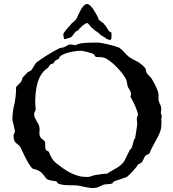

<svg xmlns="http://www.w3.org/2000/svg" viewBox="-20 -925 868 961"><path d="M47.9 -245.1Q47.9 -251.5 51.3 -257.6Q54.7 -263.7 54.7 -271L42 -325.2Q42 -339.4 43.7 -356.9Q45.4 -374.5 47.9 -387.7Q51.8 -399.9 54.2 -413.8Q56.6 -427.7 58.1 -441.7Q59.6 -455.6 60.1 -468Q60.5 -480.5 60.5 -489.3Q65.9 -496.1 71.3 -501Q76.7 -505.9 81.1 -510.5Q85.4 -515.1 88.4 -521.2Q91.3 -527.3 92.8 -536.6L119.6 -564.5L132.3 -570.3Q135.3 -571.8 139.2 -577.1Q143.1 -582.5 147.2 -589.6Q151.4 -596.7 155.5 -603.3Q159.7 -609.9 163.6 -613.3Q191.4 -633.3 218.5 -650.4Q245.6 -667.5 277.8 -683.6Q280.3 -684.1 282.7 -685.1Q285.2 -685.5 287.4 -686Q289.6 -686.5 291 -686.5Q298.8 -687.5 303.7 -690.2Q308.6 -692.9 313 -695.6Q317.4 -698.2 322.5 -700.4Q327.6 -702.6 335 -702.6L358.9 -698.7L366.2 -702.6L384.3 -708Q406.2 -710.9 427 -711.4Q447.8 -711.9 469.2 -711.9Q476.1 -711.9 491.9 -709Q507.8 -706.1 525.1 -701.9Q542.5 -697.8 557.1 -693.4Q571.8 -689 576.7 -686.5Q590.8 -676.8 602.3 -663.1Q613.8 -649.4 626.5 -639.6Q634.3 -633.8 641.8 -629.9Q649.4 -626 656.7 -622.3Q664.1 -618.7 671.4 -614.5Q678.7 -610.4 685.5 -604Q688 -603 691.4 -600.1Q694.8 -597.2 698.2 -593.5Q701.7 -589.8 704.3 -586.7Q707 -583.5 708.5 -582L711.9 -566.9Q712.9 -561 717 -555.9Q721.2 -550.8 726.3 -545.7Q731.4 -540.5 736.1 -535.6Q740.7 -530.8 742.2 -525.4Q746.1 -519.5 751 -510.5Q755.9 -501.5 760.7 -491.2Q765.6 -481 769 -470.9Q772.5 -460.9 773.4 -453.6V-424.8Q775.4 -416.5 777.1 -411.6Q778.8 -406.7 782.2 -401.4Q784.2 -396 785.6 -390.9Q787.1 -385.7 787.1 -377.4Q787.1 -376.5 786.6 -374Q786.1 -371.6 785.9 -368.7Q785.6 -365.7 785.2 -363Q784.7 -360.4 784.7 -358.9L789.6 -346.2L787.1 -325.2Q788.1 -322.8 788.1 -319.3Q788.1 -315.9 788.1 -311.5Q788.1 -295.9 786.1 -283.9Q784.2 -272 782.2 -268.6Q776.9 -252.9 770 -239.7Q763.2 -226.6 755.9 -213.6Q748.5 -200.7 741.5 -187Q734.4 -173.3 728 -157.2Q725.1 -154.3 722.2 -152.8Q719.2 -151.4 716.3 -150.4Q713.4 -149.4 710.4 -147.5Q707.5 -145.5 705.1 -142.1Q703.6 -139.6 701.9 -135.7Q700.2 -131.8 698 -127.2Q695.8 -122.6 693.4 -118.2Q690.9 -113.8 688 -110.8L678.2 -105Q674.3 -105 670.7 -101.3Q667 -97.7 667 -94.7Q663.6 -90.3 657.2 -82.8Q650.9 -75.2 643.6 -67.1Q636.2 -59.1 629.4 -52.2Q622.6 -45.4 618.2 -42Q614.7 -40 612.3 -38.6Q609.9 -37.6 607.7 -36.6Q605.5 -35.6 604.5 -35.6L550.3 -17.1Q546.9 -13.2 545.4 -11Q543.9 -8.8 542.5 -7.8Q541 -6.8 539.1 -6.1Q537.1 -5.4 532.7 -4.4L500.5 -1.5L465.8 13.7Q461.4 14.6 457 15.1Q453.1 15.6 449 15.9Q444.8 16.1 440.9 16.1Q435.5 16.1 428 14.9Q420.4 13.7 412.1 12.2Q403.8 10.7 395.8 9Q387.7 7.3 381.3 5.9Q371.6 3.4 360.8 2.9Q350.1 2.4 339.4 2.4Q320.8 2.4 303.7 1.2Q286.6 0 270 -6.8L262.7 -17.1Q257.3 -18.6 250 -19.3Q242.7 -20 235.1 -21.5Q227.5 -22.9 220.9 -25.4Q214.4 -27.8 210.9 -32.7Q203.6 -41.5 199.2 -47.6Q194.8 -53.7 190.4 -58.3Q186 -63 179.4 -67.1Q172.9 -71.3 161.1 -76.2L146 -79.6Q141.1 -82 135.3 -89.4Q129.4 -96.7 123.5 -106.4Q117.7 -116.2 111.6 -127.4Q105.5 -138.7 100.6 -149.2Q95.7 -159.7 91.8 -168Q87.9 -176.3 85.9 -180.7Q81.5 -192.4 75 -197.5Q68.4 -202.6 62.5 -207.3Q56.6 -211.9 52.2 -219.7Q47.9 -227.5 47.9 -245.1ZM150.9 -354Q150.9 -344.2 154.5 -335.9Q158.2 -327.6 163.1 -319.8Q168 -312 172.1 -304.2Q176.3 -296.4 177.2 -287.1Q178.2 -285.6 178.2 -281.2L177.2 -257.8Q177.2 -253.4 178.2 -248Q179.2 -242.7 183.1 -237.3Q186 -231.9 189.5 -229.7Q192.9 -227.5 196 -225.3Q199.2 -223.1 201.9 -220.2Q204.6 -217.3 206.1 -210.9L206.5 -206.1Q206.5 -202.6 206.3 -199.7Q206.1 -196.8 206.1 -190.9Q206.1 -182.6 208.5 -177.2Q210.4 -171.9 215.8 -170.4Q221.2 -168.9 224.6 -164.6Q231.9 -145.5 239.3 -133.1Q246.6 -120.6 259.3 -109.9Q276.4 -96.2 294.2 -83.5Q312 -70.8 331.1 -60.8Q350.1 -50.8 371.1 -44.9Q392.1 -39.1 415.5 -39.1Q421.9 -39.1 426.3 -40Q430.7 -41 434.8 -42.5Q439 -43.9 443.4 -45.4Q447.8 -46.9 454.1 -48.3Q467.8 -50.3 485.1 -53Q502.4 -55.7 516.6 -55.7Q526.9 -63.5 539.6 -70.3Q552.2 -77.1 564.7 -84.7Q577.1 -92.3 587.6 -101.6Q598.1 -110.8 604.5 -123.5L629.9 -174.8Q636.7 -179.7 639.9 -187.5Q643.1 -195.3 645 -203.6Q647 -211.9 649.2 -220.2Q651.4 -228.5 656.7 -234.9L667 -302.2Q667 -310.1 665.8 -316.9Q664.6 -323.7 664.6 -333.5L670.4 -349.6Q670.4 -357.4 666.7 -368.4Q663.1 -379.4 658 -390.9Q652.8 -402.3 647.5 -413.3Q642.1 -424.3 638.2 -431.6L633.3 -439.9L635.7 -453.6Q635.7 -460.9 633.3 -466.6Q630.9 -472.2 627.9 -476.8Q625 -481.4 622.1 -486.1Q619.1 -490.7 618.2 -496.6L613.8 -520.5Q609.4 -534.2 595.7 -552.5Q582 -570.8 564.9 -588.4Q547.9 -606 530.3 -619.4Q512.7 -632.8 500.5 -636.2Q493.2 -638.7 480.5 -639.2Q467.8 -639.6 460 -639.6L447.3 -655.3Q443.8 -656.7 435.3 -659.4Q426.8 -662.1 417.2 -664.8Q407.7 -667.5 398.4 -669.2Q389.2 -670.9 384.3 -670.9Q374.5 -670.9 359.1 -668.9Q343.8 -667 327.6 -663.1Q311.5 -659.2 297.9 -653.3Q284.2 -647.5 277.8 -639.6L275.4 -631.8Q271.5 -628.9 267.3 -627.2Q263.2 -625.5 259.5 -623.3Q255.9 -621.1 253.2 -617.9Q250.5 -614.7 249 -608.4Q237.8 -605.5 233.6 -603Q229.5 -600.6 227.8 -597.7Q226.1 -594.7 224.1 -591.1Q222.2 -587.4 215.3 -582Q196.3 -569.3 184.6 -549.3Q172.9 -529.3 166.7 -505.9Q160.6 -482.4 158.4 -457.8Q156.2 -433.1 156.2 -412.1L158.7 -377.4Q158.7 -373 154.8 -366.9Q150.9 -360.8 150.9 -354ZM503.4 -800.8Q508.8 -796.4 512 -790.8Q515.1 -785.2 518.3 -779.8Q521.5 -774.4 525.9 -769.5Q530.3 -764.6 538.1 -761.7V-740.2Q538.1 -736.3 537.4 -732.9Q536.6 -729.5 531.7 -723.6L518.6 -728.5Q514.2 -729.5 512.9 -730.5Q511.7 -731.4 510.7 -732.4Q509.8 -733.4 507.6 -735.4Q505.4 -737.3 499.5 -740.7Q493.7 -743.7 490.5 -745.4Q487.3 -747.1 485.1 -749Q482.9 -751 480.7 -753.2Q478.5 -755.4 474.1 -759.3L469.2 -763.2Q467.8 -764.2 464.4 -766.4Q460.9 -768.6 457 -771.5Q453.1 -774.4 450 -777.1Q446.8 -779.8 446.3 -781.2Q441.4 -783.2 437.3 -788.1Q433.1 -793 429.4 -797.6Q425.8 -802.2 422.4 -805.9Q418.9 -809.6 416 -809.6Q412.1 -809.6 404.8 -804.9Q397.5 -800.3 390.4 -794.2Q383.3 -788.1 378.2 -782.2Q373 -776.4 373 -774.4Q361.3 -769.5 356.4 -764.2Q351.6 -758.8 348.1 -753.4Q344.7 -748 340.6 -743.2Q336.4 -738.3 326.2 -734.9Q322.8 -734.9 314.7 -731.9Q306.6 -729 302.2 -729Q300.8 -729.5 299.8 -733.4Q298.8 -737.3 298.1 -742.2Q297.4 -747.1 297.1 -751Q296.9 -754.9 296.9 -755.4Q296.9 -756.8 301.8 -763.7Q306.6 -770.5 313 -778.3Q319.3 -786.1 325.4 -792.7Q331.5 -799.3 333.5 -800.8Q333.5 -803.2 338.1 -807.1Q342.8 -811 348.4 -815.9Q354 -820.8 359.1 -826.2Q364.3 -831.5 365.2 -836.9Q369.1 -844.2 374.3 -855.7Q379.4 -867.2 385.7 -878.2Q392.1 -889.2 399.7 -897Q407.2 -904.8 416 -904.8Q423.8 -904.8 432.1 -896.5Q440.4 -888.2 448 -877Q455.6 -865.7 461.7 -854.5Q467.8 -843.3 470.7 -836.9L474.1 -826.7Q475.6 -824.7 480.2 -821.3Q484.9 -817.9 490 -814.2Q495.1 -810.5 499.3 -807.1Q503.4 -803.7 503.4 -800.8Z"/></svg>

Font: IM FELL English SC
Style: Regular
Weight: 400
Designer: Igino Marini
Foundry: Igino Marini
Version: 3.00